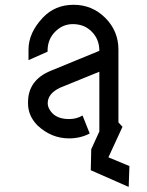

<svg xmlns="http://www.w3.org/2000/svg" viewBox="-20 -567 602 786"><path d="M386.7 -358.9Q386.7 -405.8 356 -437Q325.2 -468.3 278.3 -468.3Q236.8 -468.3 206.1 -437.5Q175.8 -407.2 174.8 -362.3V-355.5L96.7 -320.8V-363.8Q96.7 -432.6 155.3 -494.6Q205.1 -547.4 281.2 -547.4Q357.4 -547.4 411.1 -493.7Q464.8 -439.9 464.8 -363.8V-65.9L481.4 -47.9L423.8 77.1L509.8 112.8L506.8 198.2L351.6 129.9L353.5 43.9L386.7 -28.8V-273.4L226.1 -208Q175.3 -184.1 175.3 -144Q175.3 -127.9 188 -110.8Q211.4 -79.6 262.7 -79.6Q293.9 -79.6 317.9 -94.2L347.2 -20.5Q309.1 -0.5 262.7 -0.5Q189.5 -0.5 132.8 -54.2Q94.7 -93.3 94.7 -144Q94.7 -146 94.7 -147.9Q94.7 -239.3 188 -277.3Z"/></svg>

Font: NovaMono
Style: Regular
Weight: 400
Monospace: yes
Version: Version 1.2